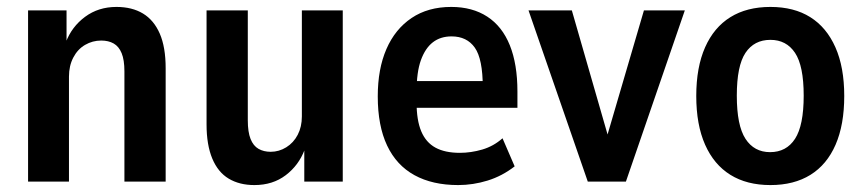

<svg xmlns="http://www.w3.org/2000/svg" viewBox="-20 -524 2496 554"><path d="M61 0V-494H172V-402H170Q187 -447 225.5 -475.5Q264 -504 316 -504Q361 -504 392.5 -485Q424 -466 441 -427Q458 -388 458 -327V0H339V-318Q339 -351 331 -370.5Q323 -390 308 -398.5Q293 -407 272 -407Q247 -407 225.5 -394.5Q204 -382 191.5 -358Q179 -334 179 -303V0Z M714 10Q671 10 640 -8.5Q609 -27 592.5 -66.5Q576 -106 576 -165V-494H695V-177Q695 -143 703 -123Q711 -103 726 -94.5Q741 -86 761 -86Q785 -86 806 -99Q827 -112 839 -135Q851 -158 851 -188V-494H969V0H858V-92H859Q842 -47 804.5 -18.5Q767 10 714 10Z M1302 10Q1228 10 1176 -18.5Q1124 -47 1097 -104Q1070 -161 1070 -246Q1070 -325 1095 -382.5Q1120 -440 1167.5 -472Q1215 -504 1282 -504Q1343 -504 1386 -476Q1429 -448 1451 -393.5Q1473 -339 1473 -260V-213H1166V-290H1387L1373 -272Q1373 -354 1350 -386.5Q1327 -419 1283 -419Q1251 -419 1229 -402Q1207 -385 1194.5 -350.5Q1182 -316 1182 -259V-229Q1182 -177 1195.5 -145Q1209 -113 1236.5 -98Q1264 -83 1307 -83Q1339 -83 1371.5 -92.5Q1404 -102 1430 -125L1465 -44Q1429 -16 1387 -3Q1345 10 1302 10Z M1676 0 1505 -494H1630L1742 -105H1724L1838 -494H1956L1786 0Z M2203 10Q2135 10 2087.5 -19.5Q2040 -49 2014.5 -106.5Q1989 -164 1989 -247Q1989 -330 2014.5 -387.5Q2040 -445 2087.5 -474.5Q2135 -504 2203 -504Q2271 -504 2318 -474.5Q2365 -445 2390.5 -387.5Q2416 -330 2416 -247Q2416 -164 2391 -106.5Q2366 -49 2318.5 -19.5Q2271 10 2203 10ZM2202 -85Q2249 -85 2274 -123.5Q2299 -162 2299 -248Q2299 -334 2274 -371.5Q2249 -409 2203 -409Q2156 -409 2131 -371.5Q2106 -334 2106 -248Q2106 -162 2131 -123.5Q2156 -85 2202 -85Z"/></svg>

Font: Nunito Sans 10pt Condensed
Style: Bold
Weight: 700
Width: 3
Designer: Vernon Adams
Foundry: Vernon Adams
Version: Version 3.101;gftools[0.9.27]